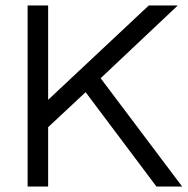

<svg xmlns="http://www.w3.org/2000/svg" viewBox="-20 -682 686 702"><path d="M348 -396 646 0H552L293 -345L156 -217V0H81V-662H156V-317L524 -662H630Z"/></svg>

Font: Questrial
Style: Regular
Weight: 400
Designer: Joe Prince
Foundry: Joe Prince
Version: Version 1.002